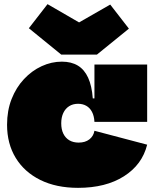

<svg xmlns="http://www.w3.org/2000/svg" viewBox="-20 -891 737 925"><path d="M447 -628H275L119 -755L209 -871L361 -783L511 -869L601 -753ZM356 14Q251 14 174.2 -24Q97.5 -62 55.8 -130.2Q14 -198.5 14 -290Q14 -358.5 36 -414.2Q58 -470 95.8 -510.2Q133.5 -550.5 180.8 -572.2Q228 -594 278 -594Q323.5 -594 355 -575Q386.5 -556 404.5 -516.8Q422.5 -477.5 427 -417H478L435 -304Q433.5 -332.5 423.2 -352Q413 -371.5 395.8 -381.2Q378.5 -391 356 -391Q331.5 -391 313.2 -379.5Q295 -368 285 -346.8Q275 -325.5 275 -297Q275 -267.5 285.2 -246.8Q295.5 -226 314.2 -215Q333 -204 359 -204Q390.5 -204 410.5 -219.5Q430.5 -235 435 -261L689 -194Q665 -97.5 577.2 -41.8Q489.5 14 356 14ZM435 -304V-580H689V-304Z"/></svg>

Font: Hepta Slab Black
Style: Regular
Weight: 900
Designer: Michael LaGattuta
Foundry: Michael LaGattuta
Version: Version 1.102